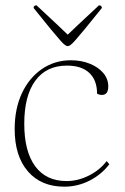

<svg xmlns="http://www.w3.org/2000/svg" viewBox="-20 -688 470 720"><path d="M221 12Q134 12 84.5 -45.5Q35 -103 35 -204Q35 -280 62 -338Q89 -396 137 -429Q185 -462 246 -462Q285 -462 317 -449Q349 -436 367.5 -414Q386 -392 386 -364Q386 -332 362 -332Q352 -332 344 -337Q344 -387 315 -414.5Q286 -442 231 -442Q154 -442 112.5 -385.5Q71 -329 71 -224Q71 -120 112 -64.5Q153 -9 230 -9Q272 -9 313 -29.5Q354 -50 380 -84L390 -72Q360 -33 315.5 -10.5Q271 12 221 12ZM234 -515Q230 -515 224 -519Q218 -523 206 -536.5Q194 -550 170 -579Q146 -608 106 -658Q106 -668 117 -668Q164 -624 192 -598Q220 -572 234 -558Q248 -572 276 -598Q304 -624 351 -668Q362 -668 362 -658Q322 -608 298 -579Q274 -550 262 -536.5Q250 -523 244 -519Q238 -515 234 -515Z"/></svg>

Font: Petrona Thin
Style: Regular
Weight: 100
Designer: Ringo R. Seeber
Foundry: Ringo R. Seeber
Version: Version 2.001; ttfautohint (v1.8.3)